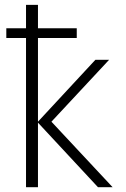

<svg xmlns="http://www.w3.org/2000/svg" viewBox="-20 -780 524 800"><path d="M138.2 -759.8V-662.1H299.8V-621.6H138.2V-272.9L377.4 -530.8H434.6L194.3 -272.9L449.2 0H388.2L138.2 -269V0H88.4V-621.6H6.3V-662.1H88.4V-759.8Z"/></svg>

Font: Open Sans Light
Style: Regular
Weight: 300
Designer: Monotype Design Team
Foundry: Monotype Imaging Inc.
Version: Version 3.000; ttfautohint (v1.8.4)